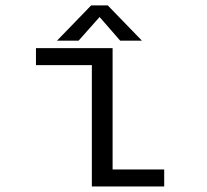

<svg xmlns="http://www.w3.org/2000/svg" viewBox="-20 -674 750 694"><path d="M493 -527H414.5L340 -612.5L264 -527H186L309.5 -654.5H369.5ZM387 -61.5H573.5V0H312V-438.5H110V-500H387Z"/></svg>

Font: League Mono Light
Style: Regular
Weight: 300
Width: 6
Designer: Tyler Finck
Foundry: The League of Moveable Type / Tyler Finck
Version: Version 2.210